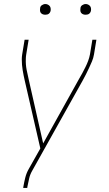

<svg xmlns="http://www.w3.org/2000/svg" viewBox="-20 -717 540 952"><path d="M95 215 96 208Q100 185 105.5 163Q111 141 123 120L180 19L103 -316Q97 -342 92.5 -368.5Q88 -395 88 -423Q88 -429 88.5 -435Q89 -441 90 -447L102 -520H122L110 -447Q109 -441 108.5 -435Q108 -429 108 -424Q107 -397 112 -371Q117 -345 123 -320L194 -6L371 -324Q380 -339 388 -354Q396 -369 403.5 -384Q411 -399 417 -415Q423 -431 426 -447L438 -520H458L446 -447Q443 -429 436 -412.5Q429 -396 421.5 -380Q414 -364 406 -348Q398 -332 389 -316L140 129Q129 148 124.5 168Q120 188 116 208L115 215ZM404 -644Q398 -644 392.5 -646Q387 -648 383 -652.5Q379 -657 378.5 -663.5Q378 -670 379 -676Q379 -681 381.5 -685Q384 -689 388 -691.5Q392 -694 396 -695.5Q400 -697 405 -697Q411 -697 416.5 -694.5Q422 -692 426 -687.5Q430 -683 431 -676.5Q432 -670 431 -664Q430 -659 427.5 -655Q425 -651 421.5 -648.5Q418 -646 413.5 -645Q409 -644 404 -644ZM204 -644Q198 -644 192.5 -646Q187 -648 183 -652.5Q179 -657 178.5 -663.5Q178 -670 179 -676Q179 -681 181.5 -685Q184 -689 188 -691.5Q192 -694 196 -695.5Q200 -697 205 -697Q211 -697 216.5 -694.5Q222 -692 226 -687.5Q230 -683 231 -676.5Q232 -670 231 -664Q230 -659 227.5 -655Q225 -651 221.5 -648.5Q218 -646 213.5 -645Q209 -644 204 -644Z"/></svg>

Font: Iosevka Term Curly Th Obl
Style: Regular
Weight: 100
Italic angle: -9°
Designer: Belleve Invis
Foundry: Belleve Invis
Version: Version 32.3.0